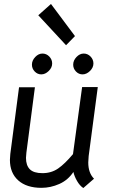

<svg xmlns="http://www.w3.org/2000/svg" viewBox="-20 -939 597 968"><path d="M30 -133Q30 -143 32 -163L76 -499H156L113 -169Q111 -151 111 -143Q111 -105 130.5 -85.5Q150 -66 194 -66Q239 -66 273 -89.5Q307 -113 348 -162L394 -500H473L427 -152Q425 -130 425 -120Q425 -67 454 -38L400 9Q382 -3 368.5 -26.5Q355 -50 350 -72Q323 -31 279 -11.5Q235 8 189 8Q114 8 72 -29.5Q30 -67 30 -133ZM141 -613Q141 -634 157.5 -651.5Q174 -669 194 -669Q214 -669 228.5 -654Q243 -639 243 -619Q243 -598 225.5 -581Q208 -564 188 -564Q169 -564 155 -578.5Q141 -593 141 -613ZM349 -613Q349 -634 365.5 -651.5Q382 -669 402 -669Q422 -669 436.5 -654Q451 -639 451 -619Q451 -598 433.5 -581Q416 -564 396 -564Q377 -564 363 -578.5Q349 -593 349 -613ZM173 -862 237 -919 358 -757 313 -711Z"/></svg>

Font: Bellota Text
Style: Bold Italic
Weight: 700
Italic angle: -7.5°
Designer: Kemie Guaida
Foundry: Kemie Guaida
Version: Version 4.001